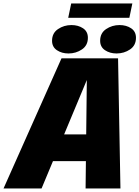

<svg xmlns="http://www.w3.org/2000/svg" viewBox="-56 -1068 790 1088"><path d="M-36 0 292.5 -737.5H613L626.5 0H429L436 -617H437L179.5 0ZM147 -155 179.5 -306.5H543.5L511 -155ZM332 -765Q294 -765 266.5 -783.5Q239 -802 239 -837Q239 -880.5 272.8 -903.2Q306.5 -926 349 -926Q387 -926 414.5 -907.8Q442 -889.5 442 -854Q442 -810.5 408.2 -787.8Q374.5 -765 332 -765ZM604.5 -765Q566.5 -765 539 -783.5Q511.5 -802 511.5 -837Q511.5 -880.5 545.2 -903.2Q579 -926 621.5 -926Q659.5 -926 687 -907.8Q714.5 -889.5 714.5 -854Q714.5 -810.5 680.8 -787.8Q647 -765 604.5 -765ZM330.5 -967 347.5 -1048.5H694L677 -967Z"/></svg>

Font: Epilogue Black
Style: Italic
Weight: 900
Italic angle: -12°
Designer: Tyler Finck
Foundry: Etcetera Type Co
Version: Version 2.111